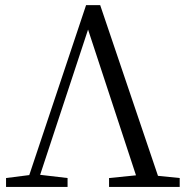

<svg xmlns="http://www.w3.org/2000/svg" viewBox="-20 -739 739 759"><path d="M3.9 0V-35.2L95.7 -46.9L320.3 -718.8H376L604.5 -43.9L690.4 -35.2V0H411.1V-35.2L517.6 -45.9L328.1 -622.1L138.7 -47.9L247.1 -35.2V0Z"/></svg>

Font: Bpmf Zihi Box R
Style: R
Weight: 400
Foundry: But Ko
Version: Version 1.320